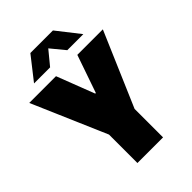

<svg xmlns="http://www.w3.org/2000/svg" viewBox="-253 -996 1107 1107"><g transform="rotate(-45 300.0 -442.5)"><path d="M196 0V-232L0 -686H218L307 -455H312L392 -686H600L405 -232V0ZM99 -746 208 -885H392L501 -746H370L300 -831L230 -746Z"/></g></svg>

Font: Chivo Mono Medium Black
Style: Regular
Weight: 900
Monospace: yes
Version: Version 1.008